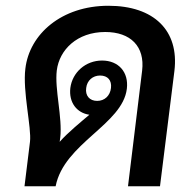

<svg xmlns="http://www.w3.org/2000/svg" viewBox="-20 -646 665 666"><path d="M84 -154 65 0H173C202 -149 405 -214 420 -338C427 -396 391 -436 334 -436C277 -436 231 -395 224 -341C218 -290 247 -254 290 -248C263 -225 215 -186 187 -154L189 -169C197 -238 169 -337 177 -402C186 -473 247 -535 345 -535C433 -535 483 -485 473 -401L424 0H535L585 -400C602 -540 514 -626 356 -626C194 -626 82 -528 68 -408C58 -329 90 -203 84 -154ZM279 -341C282 -367 302 -384 327 -384C354 -384 368 -367 365 -341C362 -314 343 -296 317 -296C291 -296 275 -314 279 -341Z"/></svg>

Font: TPK Tissa Web SemiBold
Style: Italic
Weight: 600
Italic angle: -7°
Designer: Jacques Le Bailly, Suppakit Chalermlarp | Katatrad Co.,Ltd.
Foundry: Jacques Le Bailly, Cadson Demak Co.,Ltd.
Version: Version 5.000;Glyphs 3.1.2 (3151)